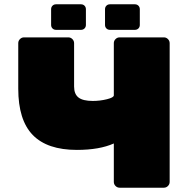

<svg xmlns="http://www.w3.org/2000/svg" viewBox="-20 -874 890 894"><path d="M510 -27V-206Q443 -176 338 -176Q200 -176 132.5 -245.5Q65 -315 65 -461V-673Q65 -684 73 -692Q81 -700 92 -700H298Q309 -700 317 -692Q325 -684 325 -673V-471Q325 -436 345.5 -420Q366 -404 412 -404Q446 -404 478 -412Q510 -420 510 -430V-673Q510 -684 518 -692Q526 -700 537 -700H743Q754 -700 762 -692Q770 -684 770 -673V-27Q770 -16 762 -8Q754 0 743 0H537Q526 0 518 -8Q510 -16 510 -27ZM380 -831V-758Q380 -748 373.5 -741.5Q367 -735 357 -735H241Q231 -735 224.5 -741.5Q218 -748 218 -758V-831Q218 -841 224.5 -847.5Q231 -854 241 -854H357Q367 -854 373.5 -847.5Q380 -841 380 -831ZM631 -831V-758Q631 -748 624.5 -741.5Q618 -735 608 -735H492Q482 -735 475.5 -741.5Q469 -748 469 -758V-831Q469 -841 475.5 -847.5Q482 -854 492 -854H608Q618 -854 624.5 -847.5Q631 -841 631 -831Z"/></svg>

Font: Rubik Mono One
Style: Regular
Weight: 400
Designer: Hubert and Fischer with Elvire Volk Leonovitch (Cyrillic Expansion: Cyreal)
Foundry: Hubert and Fischer with Elvire Volk Leonovitch
Version: Version 2.000